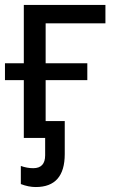

<svg xmlns="http://www.w3.org/2000/svg" viewBox="-22 -556 456 774"><path d="M122 198Q93 198 62 186V113Q87 122 112 122Q160 122 160 70V0H74V-233H-2V-301H74V-536H403V-462H162V-301H330V-233H162V-68H239V65Q239 198 122 198Z"/></svg>

Font: Advent Sans Logo
Style: Regular
Weight: 400
Designer: Types & Symbols
Foundry: Types & Symbols
Version: Version 1.002